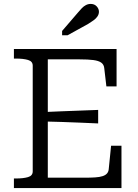

<svg xmlns="http://www.w3.org/2000/svg" viewBox="-20 -960 705 980"><path d="M600 -216V0H51V-49H62Q99 -49 123 -56Q147 -63 147 -85V-625Q147 -647 123 -654Q99 -661 62 -661H51V-710H575V-519H523L512 -613Q510 -631 496.5 -640.5Q483 -650 456.5 -653.5Q430 -657 387 -657H224V-53H410Q442 -53 465.5 -54.5Q489 -56 504 -61Q519 -66 526.5 -75Q534 -84 535 -97L547 -216ZM202 -388Q249 -390 295.5 -392Q342 -394 388.5 -395.5Q435 -397 481 -399V-330Q435 -332 388.5 -334Q342 -336 295.5 -337.5Q249 -339 202 -340ZM377 -895 297 -802V-780H325L430 -838Q446 -848 458.5 -857Q471 -866 478 -877Q485 -888 485 -900Q485 -915 473.5 -927.5Q462 -940 443 -940Q430 -940 418.5 -934Q407 -928 397.5 -918Q388 -908 377 -895Z"/></svg>

Font: Roboto Serif 20pt Light
Style: Regular
Weight: 300
Version: Version 1.008